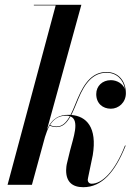

<svg xmlns="http://www.w3.org/2000/svg" viewBox="-20 -770 555 800"><path d="M503.5 -163 501 -164C457.5 -53 404.5 -4.5 362 -4.5C351.5 -4.5 345.5 -12 345.5 -20.5C345.5 -22.5 346.5 -27 347 -29.5L366.5 -123.5C385.5 -239.5 340.5 -286 277 -291C287 -310 296 -333 306.5 -358.5C333.5 -424 368 -467 424 -467C466 -467 494.5 -438 500.5 -398.5C492 -421.5 467 -436 442 -436C406.5 -436 381 -411.5 381 -378C381 -339 408 -317 442 -317C474.5 -317 504.5 -343 504.5 -381.5C504.5 -432 473.5 -470 424 -470C367 -470 332.5 -428 303.5 -359.5C293 -334.5 284 -310.5 274 -291.5C271 -291.5 267.5 -291.5 264.5 -291.5C231.5 -291.5 199 -281 176 -230.5L319 -750H121V-747.5H212L11.5 0H113L167.5 -199.5C172.5 -215.5 178.5 -232.5 187 -247C193 -243.5 203.5 -240.5 215.5 -240.5C241 -240.5 258.5 -257.5 273.5 -285C313.5 -269 285 -195 272 -143L259.5 -91.5C257 -82.5 255.5 -68.5 255.5 -60.5C255.5 -12 281.5 10 327 10C403.5 10 459 -51.5 503.5 -163ZM255 -288C261 -288 266.5 -287.5 271 -286C256.5 -260 240.5 -243 215.5 -243C202.5 -243 194.5 -246 188.5 -249.5C202.5 -271.5 222.5 -288 255 -288Z"/></svg>

Font: Bodoni* 72pt Medium
Style: Italic
Weight: 500
Italic angle: -13°
Version: Version 2.3